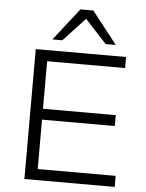

<svg xmlns="http://www.w3.org/2000/svg" viewBox="-61 -989 791 1038"><g transform="rotate(5 334.0 -470.0)"><path d="M111 0V-705H601V-645H178V-387H573V-328H178V-60H601V0ZM196 -765 333 -940H403L540 -765H485L368 -892L250 -765Z"/></g></svg>

Font: Nunito Sans 10pt SemiExpanded Light
Style: Regular
Weight: 300
Width: 6
Designer: Vernon Adams
Foundry: Vernon Adams
Version: Version 3.101;gftools[0.9.27]